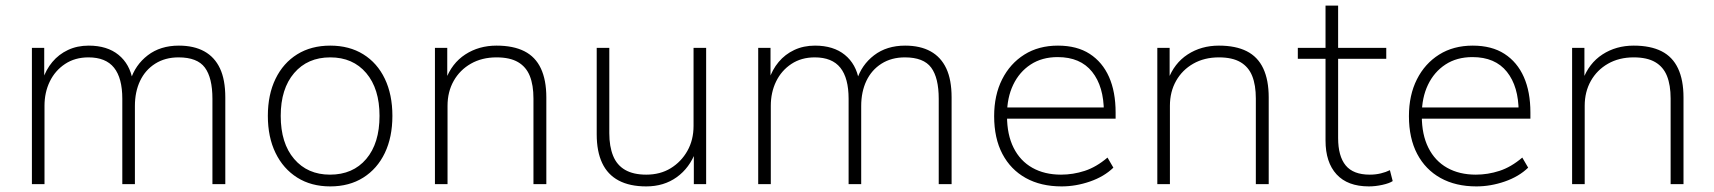

<svg xmlns="http://www.w3.org/2000/svg" viewBox="-20 -658 6125 686"><path d="M94 0V-487H138V-372H132Q144 -409 167 -436.5Q190 -464 223 -479.5Q256 -495 297 -495Q363 -495 403.5 -462Q444 -429 454 -371H446Q463 -426 508 -460.5Q553 -495 619 -495Q673 -495 710 -474.5Q747 -454 766 -413.5Q785 -373 785 -310V0H739V-305Q739 -380 712 -416.5Q685 -453 618 -453Q570 -453 534.5 -430.5Q499 -408 480.5 -369Q462 -330 462 -279V0H417V-305Q417 -379 387.5 -416Q358 -453 296 -453Q248 -453 212.5 -429.5Q177 -406 158 -367Q139 -328 139 -280V0Z M1160 8Q1092 8 1042 -23.5Q992 -55 964.5 -111.5Q937 -168 937 -244Q937 -320 964.5 -376.5Q992 -433 1042 -464Q1092 -495 1160 -495Q1228 -495 1278 -464Q1328 -433 1355 -376.5Q1382 -320 1382 -244Q1382 -168 1355 -111.5Q1328 -55 1278 -23.5Q1228 8 1160 8ZM1159 -34Q1241 -34 1288.5 -90Q1336 -146 1336 -244Q1336 -341 1288.5 -397Q1241 -453 1160 -453Q1079 -453 1031 -397Q983 -341 983 -244Q983 -146 1031 -90Q1079 -34 1159 -34Z M1534 0V-487H1578V-372H1572Q1594 -432 1642.5 -463.5Q1691 -495 1754 -495Q1814 -495 1853.5 -475Q1893 -455 1912.5 -413.5Q1932 -372 1932 -310V0H1886V-306Q1886 -354 1873 -386.5Q1860 -419 1831 -436Q1802 -453 1754 -453Q1702 -453 1662.5 -430.5Q1623 -408 1601 -369Q1579 -330 1579 -280V0Z M2289 8Q2230 8 2190.5 -13Q2151 -34 2131.5 -75.5Q2112 -117 2112 -178V-487H2157V-182Q2157 -135 2170.5 -101.5Q2184 -68 2213.5 -51Q2243 -34 2289 -34Q2339 -34 2376.5 -57Q2414 -80 2436 -119Q2458 -158 2458 -208V-487H2503V0H2459V-117H2466Q2444 -58 2398 -25Q2352 8 2289 8Z M2689 0V-487H2733V-372H2727Q2739 -409 2762 -436.5Q2785 -464 2818 -479.5Q2851 -495 2892 -495Q2958 -495 2998.5 -462Q3039 -429 3049 -371H3041Q3058 -426 3103 -460.5Q3148 -495 3214 -495Q3268 -495 3305 -474.5Q3342 -454 3361 -413.5Q3380 -373 3380 -310V0H3334V-305Q3334 -380 3307 -416.5Q3280 -453 3213 -453Q3165 -453 3129.5 -430.5Q3094 -408 3075.5 -369Q3057 -330 3057 -279V0H3012V-305Q3012 -379 2982.5 -416Q2953 -453 2891 -453Q2843 -453 2807.5 -429.5Q2772 -406 2753 -367Q2734 -328 2734 -280V0Z M3773 8Q3699 8 3645 -22Q3591 -52 3561.5 -108Q3532 -164 3532 -243Q3532 -318 3560.5 -374.5Q3589 -431 3640 -463Q3691 -495 3760 -495Q3828 -495 3873.5 -465.5Q3919 -436 3942.5 -383Q3966 -330 3966 -256V-234H3561V-274H3944L3924 -258Q3924 -349 3882 -401.5Q3840 -454 3759 -454Q3703 -454 3662.5 -427.5Q3622 -401 3600 -355Q3578 -309 3578 -249V-243Q3578 -177 3601.5 -130Q3625 -83 3668.5 -58.5Q3712 -34 3771 -34Q3814 -34 3855.5 -47.5Q3897 -61 3937 -95L3958 -59Q3925 -27 3874.5 -9.5Q3824 8 3773 8Z M4115 0V-487H4159V-372H4153Q4175 -432 4223.5 -463.5Q4272 -495 4335 -495Q4395 -495 4434.5 -475Q4474 -455 4493.5 -413.5Q4513 -372 4513 -310V0H4467V-306Q4467 -354 4454 -386.5Q4441 -419 4412 -436Q4383 -453 4335 -453Q4283 -453 4243.5 -430.5Q4204 -408 4182 -369Q4160 -330 4160 -280V0Z M4871 8Q4795 8 4755.5 -35Q4716 -78 4716 -156V-448H4617V-487H4716V-638H4761V-487H4933V-448H4761V-165Q4761 -100 4788 -67Q4815 -34 4874 -34Q4895 -34 4913.5 -38.5Q4932 -43 4946 -50L4956 -11Q4944 -3 4919 2.5Q4894 8 4871 8Z M5255 8Q5181 8 5127 -22Q5073 -52 5043.5 -108Q5014 -164 5014 -243Q5014 -318 5042.5 -374.5Q5071 -431 5122 -463Q5173 -495 5242 -495Q5310 -495 5355.5 -465.5Q5401 -436 5424.5 -383Q5448 -330 5448 -256V-234H5043V-274H5426L5406 -258Q5406 -349 5364 -401.5Q5322 -454 5241 -454Q5185 -454 5144.5 -427.5Q5104 -401 5082 -355Q5060 -309 5060 -249V-243Q5060 -177 5083.5 -130Q5107 -83 5150.5 -58.5Q5194 -34 5253 -34Q5296 -34 5337.5 -47.5Q5379 -61 5419 -95L5440 -59Q5407 -27 5356.5 -9.5Q5306 8 5255 8Z M5597 0V-487H5641V-372H5635Q5657 -432 5705.5 -463.5Q5754 -495 5817 -495Q5877 -495 5916.5 -475Q5956 -455 5975.5 -413.5Q5995 -372 5995 -310V0H5949V-306Q5949 -354 5936 -386.5Q5923 -419 5894 -436Q5865 -453 5817 -453Q5765 -453 5725.5 -430.5Q5686 -408 5664 -369Q5642 -330 5642 -280V0Z"/></svg>

Font: Nunito Sans 10pt ExtraLight
Style: Regular
Weight: 250
Designer: Vernon Adams
Foundry: Vernon Adams
Version: Version 3.101;gftools[0.9.27]